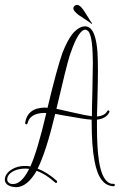

<svg xmlns="http://www.w3.org/2000/svg" viewBox="-20 -667 497 796"><path d="M10 80Q13 91 24 95Q29 96 34 96Q69 96 100 35Q101 33 101 33Q94 32 87 32Q40 32 18 56Q10 66 10 76Q10 78 10 80ZM346 -538Q340 -543 334 -544Q306 -544 273 -448Q271 -442 269 -437Q255 -392 214 -216Q233 -212 276 -202Q336 -188 361 -185Q361 -218 363 -289Q365 -370 365 -405Q365 -429 364 -447Q362 -496 355 -519Q351 -532 346 -538ZM84 -157Q94 -220 166 -221Q172 -221 177 -220Q217 -387 239 -448Q259 -499 280 -526Q306 -557 333 -558Q346 -557 355 -549Q378 -528 384 -452Q386 -420 386 -373Q386 -337 384 -257Q383 -207 382 -184Q415 -187 425 -207Q427 -209 429 -210Q433 -208 434 -205V-203Q421 -175 382 -171Q382 -155 382 -142Q382 -53 390 -2Q403 87 443 95Q447 95 451 95Q452 95 452 95Q456 97 457 100Q455 104 452 105Q452 105 451 105Q391 104 372 1Q360 -60 360 -164Q360 -167 360 -171Q339 -171 235 -190Q220 -193 209 -195Q171 -37 136 32Q177 48 216 83Q217 85 217 87Q216 91 212 92Q210 91 209 90Q170 55 132 41Q93 108 48 109Q47 109 46 109Q5 107 0 81Q0 78 0 77Q1 53 28 36Q51 21 83 21Q95 21 106 23Q135 -41 172 -198Q167 -199 163 -199Q103 -197 94 -155Q92 -152 89 -151Q85 -153 84 -156V-157ZM284 -631Q284 -642 295 -646Q298 -647 300 -647Q312 -646 327 -624Q332 -616 343 -599Q356 -577 362 -570L360 -568Q356 -572 312 -601Q309 -603 307 -604Q285 -621 284 -631Z"/></svg>

Font: Maria
Style: Christmas
Weight: 400
Designer: Muhammad Yoni
Version: Version 001.000